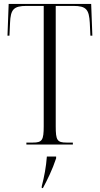

<svg xmlns="http://www.w3.org/2000/svg" viewBox="-20 -734 508 975"><path d="M114 0H350V-10H318C270 -10 263 -22 263 -93V-704H352C419 -704 432 -685 436 -618L439 -553H449L443 -714H24L18 -553H28L31 -618C34 -685 48 -704 115 -704H202V-93C202 -22 194 -10 147 -10H114ZM192 212V221H198C219 182 246 128 265 70V61H218C214 114 205 162 192 212Z"/></svg>

Font: Noto Serif Display ExtraCondensed Light
Style: Regular
Weight: 300
Width: 2
Designer: Monotype Design Team
Foundry: Monotype Imaging Inc.
Version: Version 2.009